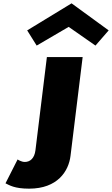

<svg xmlns="http://www.w3.org/2000/svg" viewBox="-20 -855 671 1150"><path d="M142.8 -673 199.7 -582 391.3 -694 551.8 -582 630.9 -673 408.6 -835ZM260.8 -513H475L402.3 79C391.1 170 325 275 154.3 275C65.9 275 36.5 254 12.9 243L85.4 100C85.4 100 106.6 115 128.6 115C160.7 115 186.4 93 192.3 45Z"/></svg>

Font: Hussar
Style: BdSuprExtOblOne
Weight: 700
Foundry: Cannot Into Space Fonts
Version: Version 2.00